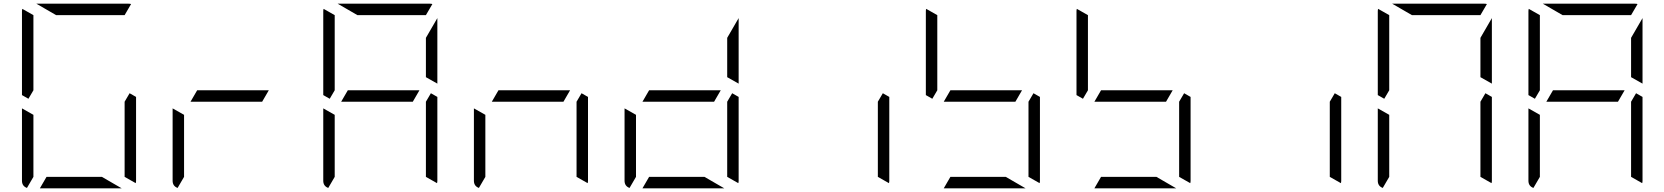

<svg xmlns="http://www.w3.org/2000/svg" viewBox="-20 -1020 9016 1040"><path d="M161 -531 134 -485 99 -505V-959Q99 -968 101 -972L161 -938V-735ZM532 -62 639 0H408H196L232 -62H408ZM682 -515 717 -495V-41Q717 -32 715 -28L655 -62V-265V-469ZM126 -2Q99 -12 99 -41V-433L161 -398V-265V-62ZM284 -938 177 -1000H408H676Q686 -1000 690 -998L655 -938H408Z M1400 -469H1224H1012L1048 -531H1224H1436ZM942 -2Q915 -12 915 -41V-433L977 -398V-265V-62Z M2216 -469H2040H1828L1864 -531H2040H2252ZM1793 -531 1766 -485 1731 -505V-959Q1731 -968 1733 -972L1793 -938V-735ZM2314 -515 2349 -495V-41Q2349 -32 2347 -28L2287 -62V-265V-469ZM1758 -2Q1731 -12 1731 -41V-433L1793 -398V-265V-62ZM1916 -938 1809 -1000H2040H2308Q2318 -1000 2322 -998L2287 -938H2040ZM2287 -815 2349 -922V-567L2287 -602V-735Z M3032 -469H2856H2644L2680 -531H2856H3068ZM3130 -515 3165 -495V-41Q3165 -32 3163 -28L3103 -62V-265V-469ZM2574 -2Q2547 -12 2547 -41V-433L2609 -398V-265V-62Z M3848 -469H3672H3460L3496 -531H3672H3884ZM3796 -62 3903 0H3672H3460L3496 -62H3672ZM3946 -515 3981 -495V-41Q3981 -32 3979 -28L3919 -62V-265V-469ZM3390 -2Q3363 -12 3363 -41V-433L3425 -398V-265V-62ZM3919 -815 3981 -922V-567L3919 -602V-735Z M4762 -515 4797 -495V-41Q4797 -32 4795 -28L4735 -62V-265V-469Z M5480 -469H5304H5092L5128 -531H5304H5516ZM5057 -531 5030 -485 4995 -505V-959Q4995 -968 4997 -972L5057 -938V-735ZM5428 -62 5535 0H5304H5092L5128 -62H5304ZM5578 -515 5613 -495V-41Q5613 -32 5611 -28L5551 -62V-265V-469Z M6296 -469H6120H5908L5944 -531H6120H6332ZM5873 -531 5846 -485 5811 -505V-959Q5811 -968 5813 -972L5873 -938V-735ZM6244 -62 6351 0H6120H5908L5944 -62H6120ZM6394 -515 6429 -495V-41Q6429 -32 6427 -28L6367 -62V-265V-469Z M7210 -515 7245 -495V-41Q7245 -32 7243 -28L7183 -62V-265V-469Z M7505 -531 7478 -485 7443 -505V-959Q7443 -968 7445 -972L7505 -938V-735ZM8026 -515 8061 -495V-41Q8061 -32 8059 -28L7999 -62V-265V-469ZM7470 -2Q7443 -12 7443 -41V-433L7505 -398V-265V-62ZM7628 -938 7521 -1000H7752H8020Q8030 -1000 8034 -998L7999 -938H7752ZM7999 -815 8061 -922V-567L7999 -602V-735Z M8744 -469H8568H8356L8392 -531H8568H8780ZM8321 -531 8294 -485 8259 -505V-959Q8259 -968 8261 -972L8321 -938V-735ZM8842 -515 8877 -495V-41Q8877 -32 8875 -28L8815 -62V-265V-469ZM8286 -2Q8259 -12 8259 -41V-433L8321 -398V-265V-62ZM8444 -938 8337 -1000H8568H8836Q8846 -1000 8850 -998L8815 -938H8568ZM8815 -815 8877 -922V-567L8815 -602V-735Z"/></svg>

Font: DSEG7 Modern Mini
Style: Light
Weight: 300
Designer: Keshikan(Twitter:@keshinomi_88pro)
Version: Version 0.46